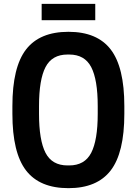

<svg xmlns="http://www.w3.org/2000/svg" viewBox="-20 -957 705 990"><path d="M333 13.2Q184.6 13.2 114.3 -78.1Q43.9 -169.4 43.9 -370.1V-410.2Q43.9 -610.8 114.3 -701.9Q184.6 -793 333 -793Q481 -793 551 -701.7Q621.1 -610.4 621.1 -410.2V-370.1Q621.1 -169.4 550.8 -78.1Q480.5 13.2 333 13.2ZM328.1 -104H336.9Q416.5 -104 450.2 -168.9Q483.9 -233.9 483.9 -370.1V-410.2Q483.9 -546.4 450.2 -611.1Q416.5 -675.8 336.9 -675.8H328.1Q248.5 -675.8 214.8 -611.1Q181.2 -546.4 181.2 -410.2V-370.1Q181.2 -233.9 214.8 -168.9Q248.5 -104 328.1 -104ZM194.8 -853V-937H471.2V-853Z"/></svg>

Font: Cooper Hewitt
Style: Semibold
Weight: 709
Designer: Village Type and Design LLC
Foundry: Cooper Hewitt Smithsonian Design Museum
Version: 1.000